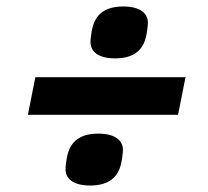

<svg xmlns="http://www.w3.org/2000/svg" viewBox="-20 -602 640 592"><path d="M335 -422C395 -422 421 -450 430 -488C433 -500 436 -522 436 -532C436 -558 416 -582 360 -582C300 -582 274 -554 265 -516C262 -504 259 -482 259 -472C259 -446 279 -422 335 -422ZM529 -248 552 -364H89L66 -248ZM258 -30C318 -30 344 -58 353 -96C356 -108 359 -130 359 -140C359 -166 339 -190 283 -190C223 -190 197 -162 188 -124C185 -112 182 -90 182 -80C182 -54 202 -30 258 -30Z"/></svg>

Font: Braiins Sans
Style: Bold Italic
Weight: 700
Italic angle: -11.31°
Designer: Mike Abbink, Paul van der Laan, Pieter van Rosmalen, Jiri Chlebus, Lubos Buracinsky
Foundry: Bold Monday, Sudetype
Version: Version 1.000;hotconv 1.0.109;makeotfexe 2.5.65596